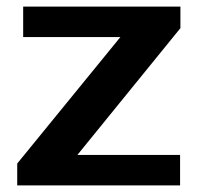

<svg xmlns="http://www.w3.org/2000/svg" viewBox="-20 -560 597 580"><path d="M32 -66 382 -495 398 -448H50V-540H525V-475L174 -43L158 -92H524V0H32Z"/></svg>

Font: Pathway Extreme 12pt SemiBold
Style: Regular
Weight: 600
Version: Version 1.001;gftools[0.9.26]